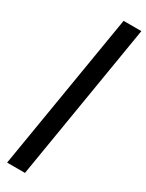

<svg xmlns="http://www.w3.org/2000/svg" viewBox="-302 -998 962 1269"><g transform="rotate(30 178.5 -364.0)"><path d="M357.4 -961.9 159.7 234.4H23.4L221.7 -961.9Z"/></g></svg>

Font: Inter Display
Style: Bold Italic
Weight: 700
Italic angle: -9.39999°
Designer: Rasmus Andersson
Foundry: rsms
Version: Version 4.000;git-a52131595